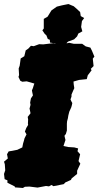

<svg xmlns="http://www.w3.org/2000/svg" viewBox="-72 -906 490 956"><path d="M42 30 3 27 1 22 -35 4V-8L-49 -14L-52 -40L-46 -58L-48 -88L-52 -101L-33 -117L-37 -138L-29 -152L14 -160L39 -172L43 -192L47 -205L50 -217L60 -237L52 -251L59 -269L68 -284L67 -291L68 -311L66 -324L80 -342L77 -357L75 -365L80 -384L78 -395L82 -416L92 -431L89 -445L87 -456L92 -468L95 -478L99 -490L61 -501L39 -499L29 -504L20 -523L23 -532L21 -565L26 -579L31 -615L49 -626L56 -655L69 -664L82 -678L96 -676L123 -686L143 -685L176 -689L193 -691L211 -686L213 -690L264 -691L272 -693L295 -688H337L355 -675L378 -669L386 -653L398 -624L390 -614L394 -577L380 -563L384 -556L365 -531L360 -512L322 -508L294 -500L295 -486L298 -467L292 -454L284 -435V-425L279 -411L283 -402L288 -393L286 -383L283 -372L279 -363L273 -350L268 -330L266 -317L262 -302L261 -290V-256L256 -239L249 -230L251 -221L254 -209L244 -179L267 -174L298 -172L317 -167L314 -153L327 -138L319 -104L328 -91L312 -56V-40L285 -18L281 -10L254 2L245 11L194 21L184 15L172 22L157 20L115 28L75 23L52 24ZM209 -685 202 -690 177 -694 176 -708 166 -712 159 -730 151 -737 139 -755 146 -764V-812L165 -823L184 -854L211 -873L235 -879L268 -886L295 -875L310 -862L327 -846L330 -826L347 -816L336 -801L332 -772L338 -750L318 -739L312 -725L297 -710L267 -699L254 -686L244 -688Z"/></svg>

Font: Winky Rough Black
Style: Italic
Weight: 900
Italic angle: -8.97852°
Designer: Simon Atzbach
Foundry: typofactur
Version: Version 1.206; ttfautohint (v1.8.4.7-5d5b)